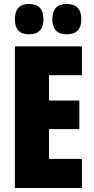

<svg xmlns="http://www.w3.org/2000/svg" viewBox="-20 -948 472 968"><path d="M316 -775Q390 -775 390 -851Q390 -928 316 -928Q244 -928 244 -851Q244 -775 316 -775ZM126 -775Q199 -775 199 -851Q199 -928 126 -928Q55 -928 55 -851Q55 -775 126 -775ZM393 -147H227V-297H380V-441H227V-569H393V-714H55V0H393Z"/></svg>

Font: Noto Sans Display Condensed Black
Style: Regular
Weight: 900
Width: 3
Designer: Monotype Design team
Foundry: Monotype Imaging Inc.
Version: 1.000